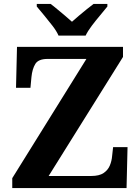

<svg xmlns="http://www.w3.org/2000/svg" viewBox="-20 -951 709 971"><path d="M42 0V-50L417 -653H221Q174 -653 158.5 -627.5Q143 -602 139 -561L134 -507H61L66 -714H602V-663L226 -61H441Q482 -61 504 -76Q526 -91 535.5 -114Q545 -137 547 -162L552 -207H625L620 0ZM276 -771Q266 -794 245.5 -820.5Q225 -847 203.5 -873Q182 -899 166 -918V-931H236Q250 -921 269.5 -904.5Q289 -888 309 -871.5Q329 -855 344 -841Q359 -855 379 -871.5Q399 -888 419 -904.5Q439 -921 453 -931H523V-918Q508 -899 486 -873Q464 -847 444 -820.5Q424 -794 413 -771Z"/></svg>

Font: Noto Rashi Hebrew
Style: Bold
Weight: 700
Version: Version 1.006